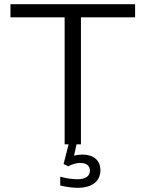

<svg xmlns="http://www.w3.org/2000/svg" viewBox="-20 -690 696 918"><path d="M626 -670H30V-607H289V0H308L284 94L306 105C326 95 346 89 362 89C393 89 410 102 410 126C410 152 389 167 350 167C328 167 296 163 268 155V197C296 204 329 208 351 208C420 208 460 177 460 124C460 76 427 49 373 49C361 49 347 51 334 54L346 0H367V-607H626Z"/></svg>

Font: LT Wave Light
Style: Regular
Weight: 300
Designer: Daniel Lyons
Version: Version 2.5 (Glyphs App)